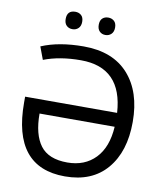

<svg xmlns="http://www.w3.org/2000/svg" viewBox="-97 -987 914 1075"><g transform="rotate(10 359.5 -449.0)"><path d="M197 -859Q197 -908 244 -908Q264 -908 277.5 -896Q291 -884 291 -859Q291 -835 277.5 -822Q264 -809 244 -809Q223 -809 210 -822Q197 -835 197 -859ZM385 -859Q385 -884 398 -896Q411 -908 431 -908Q451 -908 464.5 -896Q478 -884 478 -859Q478 -835 464.5 -822Q451 -809 431 -809Q411 -809 398 -822Q385 -835 385 -859ZM322 -646Q201 -646 111 -611L84 -683Q183 -725 324 -725Q490 -725 578.5 -626Q667 -527 667 -356Q667 -187 583 -88.5Q499 10 345 10Q49 10 49 -357V-391H572Q556 -646 322 -646ZM345 -69Q444 -69 504.5 -132Q565 -195 572 -312H145Q145 -193 191.5 -131Q238 -69 345 -69Z"/></g></svg>

Font: Advent Sans Logo
Style: Regular
Weight: 400
Designer: Types & Symbols
Foundry: Types & Symbols
Version: Version 1.002